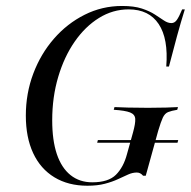

<svg xmlns="http://www.w3.org/2000/svg" viewBox="-20 -602 630 634"><path d="M300.8 -130.6 303.2 -139.5H568.5L566.1 -130.6ZM268.5 11.3Q205.6 11.3 159.7 -16.5Q113.7 -44.4 89.5 -96.4Q65.3 -148.4 65.3 -220.2Q65.3 -293.5 89.9 -358.9Q114.5 -424.2 158.1 -474.2Q201.6 -524.2 259.3 -553.2Q316.9 -582.3 383.1 -582.3Q422.6 -582.3 448.4 -573.8Q474.2 -565.3 491.5 -554Q508.9 -542.7 521.4 -534.3Q533.9 -525.8 546 -525.8Q556.5 -525.8 563.7 -535.9Q571 -546 581.5 -571H590.3Q577.4 -529.8 564.5 -482.7Q551.6 -435.5 537.9 -382.3H529Q536.3 -474.2 504 -522.6Q471.8 -571 404.8 -571Q352.4 -571 306.9 -542.7Q261.3 -514.5 226.6 -464.5Q191.9 -414.5 172.2 -348Q152.4 -281.5 152.4 -204.8Q152.4 -138.7 167.7 -93.1Q183.1 -47.6 212.9 -23.8Q242.7 0 284.7 0Q337.9 0 362.9 -25Q387.9 -50 399.2 -92.7L419.4 -165.3Q427.4 -194.4 426.6 -209.3Q425.8 -224.2 409.7 -230.6Q393.5 -237.1 355.6 -239.5L358.1 -248.4Q373.4 -247.6 402.8 -246.8Q432.3 -246 468.5 -246Q504.8 -246 528.6 -246.8Q552.4 -247.6 567.7 -248.4L565.3 -239.5Q546 -236.3 535.1 -231.9Q524.2 -227.4 517.7 -213.7Q511.3 -200 502.4 -170.2L461.3 -21.8H452.4Q447.6 -27.4 442.7 -29.8Q437.9 -32.3 431.5 -32.3Q417.7 -32.3 403.2 -25.8Q388.7 -19.4 369.8 -10.5Q350.8 -1.6 326.2 4.8Q301.6 11.3 268.5 11.3Z"/></svg>

Font: Playfair 144pt SemiCondensed
Style: Italic
Weight: 400
Width: 4
Italic angle: -15.6°
Designer: Claus Eggers Sørensen
Foundry: Claus Eggers Sørensen
Version: Version 2.203